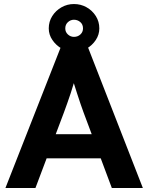

<svg xmlns="http://www.w3.org/2000/svg" viewBox="-20 -933 736 953"><path d="M7 0 282 -700H416L689 0H535L394 -377Q388 -393 379.5 -418Q371 -443 362 -471Q353 -499 345 -524.5Q337 -550 333 -567H360Q354 -545 346.5 -520.5Q339 -496 331 -470.5Q323 -445 314 -421Q305 -397 297 -374L156 0ZM135 -147 184 -267H505L555 -147ZM222 -792Q222 -826 239.5 -853.5Q257 -881 285.5 -897Q314 -913 347 -913Q381 -913 409.5 -897Q438 -881 455.5 -853.5Q473 -826 473 -792Q473 -761 455.5 -734.5Q438 -708 409.5 -691.5Q381 -675 347 -675Q315 -675 286.5 -691.5Q258 -708 240 -734.5Q222 -761 222 -792ZM392 -792Q392 -812 378.5 -823.5Q365 -835 347 -835Q330 -835 317 -823Q304 -811 304 -792Q304 -774 317 -762Q330 -750 347 -750Q366 -750 379 -762Q392 -774 392 -792Z"/></svg>

Font: Our Lexend SemiBold
Style: Regular
Weight: 600
Designer: Bonnie Shaver-Troup, Thomas Jockin
Foundry: Lexend
Version: Version 1.007